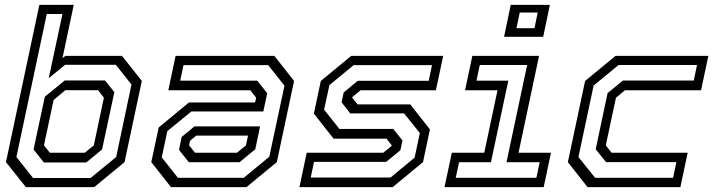

<svg xmlns="http://www.w3.org/2000/svg" viewBox="-20 -770 2962 790"><path d="M86.5 0 4.5 -103 142 -750H283.5L237 -530.5L249 -540H482L563.5 -437L492.5 -103L367.5 0ZM160.5 -101.5 118 -155 164.5 -372 246.5 -439H412L450.5 -391L400 -155L335 -101.5ZM185 -141.5H329L366 -172L407.5 -368L383.5 -399H249L200.5 -358.5L161 -172ZM116 -37.5H352.5L458 -124L521 -422L456.5 -503.5H248L180.5 -448L237 -712.5H172.5L47.5 -124Z M683.5 0 602.5 -103 633 -245.5 757.5 -348.5H1029.5L1034 -368L1010 -398.5H672.5L702.5 -540H1109L1190 -437L1119 -103L994 0ZM757 -102.5 716.5 -153.5 727.5 -206.5 780 -250H1050L1030.5 -156L965.5 -102.5ZM712 -38.5H983L1088 -125L1150.5 -417.5L1083.5 -502H735L721.5 -438H1038.5L1079.5 -386.5L1063.5 -311.5H767.5L668.5 -230.5L645.5 -122.5ZM782.5 -141.5H955L992 -172L1000.5 -212H787.5L762 -191L758 -172Z M1212 0 1242 -141.5H1557L1594 -172L1593.5 -169.5L1570.5 -199.5H1352.5L1271.5 -302.5L1300 -437L1425 -540H1803.5L1773.5 -398.5H1463.5L1426.5 -368L1427 -371L1451 -340.5H1668L1749 -237.5L1720.5 -103L1595.5 0ZM1258.5 -39.5H1587L1686 -121.5L1707.5 -222.5L1642.5 -303.5H1421L1385.5 -349L1394 -389.5L1452 -437.5H1744L1757.5 -502H1435L1335.5 -420L1313.5 -319L1376.5 -239.5H1598L1636 -192.5L1627.5 -152L1569 -104H1272Z M2054 -618.5 2081.5 -750H2242.5L2215 -618.5ZM2105 -654H2179L2192.5 -718.5H2118.5ZM1809 0 1839 -141.5H1972.5L2027 -398.5H1893.5L1923.5 -540H2198L2113.5 -141.5H2247L2217 0ZM1855 -38.5H2187L2200.5 -102.5H2064L2149 -502.5H1954L1940.5 -438H2071.5L2000 -102.5H1869Z M2397.5 0 2316.5 -103 2387.5 -437 2512.5 -540H2894.5L2864.5 -398.5H2551.5L2514.5 -368L2472.5 -172L2496.5 -141.5H2809.5L2779.5 0ZM2428.5 -38.5H2749.5L2763 -103H2473.5L2431 -156L2480 -387L2543 -438.5H2834.5L2848 -502.5H2525L2422.5 -418L2360 -124Z"/></svg>

Font: Tourney
Style: Italic
Weight: 400
Italic angle: -12°
Version: Version 1.015